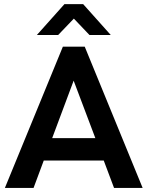

<svg xmlns="http://www.w3.org/2000/svg" viewBox="-20 -918 721 938"><path d="M486.8 -133.8H193.8L144 0H3.9L287.1 -689.9H394L676.8 0H537.1ZM445.8 -243.2 339.8 -523.9 234.9 -243.2ZM294.9 -897.9H386.2L521 -747.1H417L340.8 -827.1L264.2 -747.1H160.2Z"/></svg>

Font: D-DIN Exp
Style: DINExp-Bold
Weight: 700
Width: 7
Designer: Charles Nix
Foundry: Datto Inc.
Version: Version 1.00